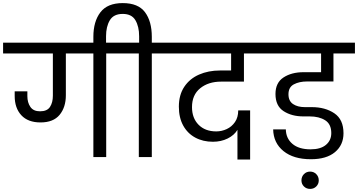

<svg xmlns="http://www.w3.org/2000/svg" viewBox="-47 -1016 2316 1242"><path d="M772 -740V-670H640V0H557V-670H379V-400Q379 -322 338.5 -273Q298 -224 215 -224Q134 -224 91 -270.5Q48 -317 48 -395V-425H130V-394Q130 -353 149.5 -324.5Q169 -296 212 -296Q258 -296 276.5 -324.5Q295 -353 295 -397V-670H-27V-740Z M1066 -740V-670H935V0H851V-670H719V-740H853V-782Q853 -844 829 -885Q805 -926 747 -926Q688 -926 663.5 -885Q639 -844 639 -782V-720H557V-778Q557 -877 602.5 -936.5Q648 -996 747 -996Q847 -996 891 -937Q935 -878 935 -778V-740Z M1383 -488Q1301 -488 1248 -445Q1195 -402 1195 -323Q1195 -252 1237.5 -209Q1280 -166 1352 -166Q1387 -166 1419.5 -181Q1452 -196 1473 -226.5Q1494 -257 1494 -302H1571V16H1489V-176Q1468 -141 1425.5 -120Q1383 -99 1330 -99Q1266 -99 1216 -126Q1166 -153 1138 -204Q1110 -255 1110 -326Q1110 -402 1145 -454.5Q1180 -507 1240.5 -533.5Q1301 -560 1376 -560H1448V-670H1013V-740H1676L1675 -670H1531V-488Z M1939 -489Q1889 -489 1854 -470.5Q1819 -452 1819 -406Q1819 -363 1848.5 -343Q1878 -323 1925 -323H1970Q2057 -323 2116 -283Q2175 -243 2175 -154Q2175 -78 2120 -32Q2065 14 1964 14Q1852 14 1787 -38.5Q1722 -91 1720 -179H1802Q1803 -121 1844.5 -85.5Q1886 -50 1962 -50Q2027 -50 2061.5 -79Q2096 -108 2096 -155Q2096 -213 2056.5 -238Q2017 -263 1956 -263H1915Q1840 -263 1787.5 -297Q1735 -331 1735 -408Q1735 -481 1787 -515Q1839 -549 1916 -549H2030V-670H1622V-740H2249V-670H2110V-489ZM2015 151Q2015 174 1999 190Q1983 206 1959 206Q1935 206 1919 190Q1903 174 1903 151Q1903 127 1919 110.5Q1935 94 1959 94Q1983 94 1999 110.5Q2015 127 2015 151Z"/></svg>

Font: A Bank Premium Regular
Style: Regular
Weight: 400
Designer: Ninad Kale (Devanagari), Jonny Pinhorn (Latin), Htun Naung (Myanmar)
Foundry: Indian Type Foundry
Version: 4.004